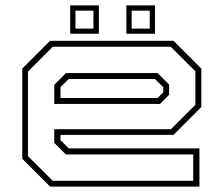

<svg xmlns="http://www.w3.org/2000/svg" viewBox="-20 -691 828 711"><path d="M622.5 -540 725.5 -437V-294.5L622.5 -191.5H204V-172L234.5 -141.5H718.5V0H165.5L62.5 -103V-437L165.5 -540ZM612 -518H175.5L83.5 -426V-113L175 -21.5H695.5V-119H224L181 -162V-212.5H613L703.5 -303V-427ZM563.5 -420.5 606 -378V-340L572.5 -306H181V-377L224.5 -420.5ZM553.5 -398.5H234.5L204 -368V-328H563.5L584.5 -349V-368ZM448 -566V-671H554V-566ZM240 -566V-671H346V-566ZM259.5 -585H326V-651.5H259.5ZM467.5 -585H534.5V-651.5H467.5Z"/></svg>

Font: Tourney Expanded ExtraLight
Style: Regular
Weight: 200
Width: 7
Designer: Tyler Finck
Foundry: Etcetera Type Co
Version: Version 1.010; ttfautohint (v1.8.3)